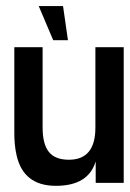

<svg xmlns="http://www.w3.org/2000/svg" viewBox="-20 -599 425 629"><path d="M202.6 -467.3H154.3L106.9 -579.1H186.5ZM205.6 -75.7Q292.5 -75.7 292.5 -180.7V-444.3H385.3V0H293.5V-70.3Q269.5 9.8 163.1 9.8Q56.6 9.8 34.2 -90.8Q26.4 -124 26.9 -169.4V-444.3H119.6V-180.7Q119.6 -127 140.1 -101.3Q160.6 -75.7 205.6 -75.7Z"/></svg>

Font: Keraleeyam
Style: Regular
Weight: 400
Designer: Hussain K. H.
Foundry: Swathanthra Malayalam Computing(SMC) http://smc.org.in
Version: Version 3.0.0+20221109